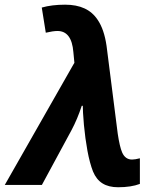

<svg xmlns="http://www.w3.org/2000/svg" viewBox="-75 -786 648 816"><path d="M320.3 -57.1Q306.2 -93.3 296.6 -145.3Q287.1 -197.3 281.7 -254.9Q276.4 -317.4 276.9 -336.4H272.5Q253.9 -279.8 229.5 -233.9L103 0H-54.7L236.8 -511.7L241.2 -519L236.8 -564.9Q229.5 -654.3 169.4 -654.3Q150.4 -654.3 119.6 -647L102.5 -753.9Q145 -766.1 201.7 -766.1Q250 -766.1 284.2 -750.2Q318.4 -734.4 339.8 -702.1Q367.7 -661.6 377.9 -590.8L425.3 -218.3Q433.6 -162.1 444.3 -137.7Q457.5 -107.9 486.3 -107.9Q499 -107.9 519.5 -113.3V-4.4Q482.4 9.8 426.8 9.8Q386.7 9.8 360.6 -6.6Q334.5 -22.9 320.3 -57.1Z"/></svg>

Font: Viking Open Sans
Style: Bold Italic
Weight: 700
Italic angle: -12°
Foundry: Ascender Corporation
Version: Version 2.000